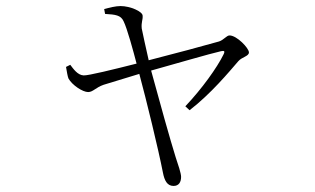

<svg xmlns="http://www.w3.org/2000/svg" viewBox="-20 -561 1040 634"><path d="M212 -347 198 -340C201 -323 203 -310 206 -302C218 -280 253 -257 271 -257C287 -257 296 -272 322 -281L440 -317C463 -232 503 -68 518 9C523 35 532 53 553 53C570 53 578 41 578 23C578 11 568 -18 560 -42C544 -93 506 -228 479 -328C551 -348 674 -384 710 -392C720 -394 724 -393 718 -381C697 -338 647 -268 592 -210L606 -197C677 -252 735 -322 767 -359C779 -373 802 -375 802 -388C802 -402 762 -444 738 -444C728 -444 719 -429 703 -424C669 -414 542 -380 471 -362C462 -403 451 -450 448 -467C446 -488 452 -495 451 -509C451 -523 410 -541 378 -541C362 -541 342 -536 324 -531L327 -515C361 -513 379 -511 388 -491C400 -467 420 -393 431 -351C356 -332 271 -311 256 -312C236 -313 222 -334 212 -347Z"/></svg>

Font: Noto Serif CJK HK ExtraLight
Style: Regular
Weight: 200
Designer: Ryoko NISHIZUKA 西塚涼子 (kana & ideographs); Frank Grießhammer (Latin, Greek & Cyrillic); Wenlong ZHANG 张文龙 (bopomofo); San
Foundry: Adobe
Version: Version 2.001;hotconv 1.1.0;makeotfexe 2.6.0